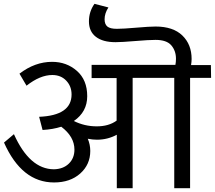

<svg xmlns="http://www.w3.org/2000/svg" viewBox="-20 -988 1126 1006"><path d="M1085 -647 1086 -580H976V-2H893V-580H675V-2H592V-282Q544 -256 488 -256Q465 -256 440 -261Q453 -230 453 -197Q453 -126 400.5 -79Q348 -32 263 -32Q94 -32 1 -241L53 -285Q135 -102 262 -101Q311 -102 340.5 -130.5Q370 -159 370 -204Q370 -272 301 -324Q257 -310 203 -307L185 -376Q355 -383 355 -493Q355 -536 327 -565.5Q299 -595 254 -595Q190 -595 119 -539L82 -602Q163 -664 253 -664Q329 -664 383 -616.5Q437 -569 437 -484Q437 -402 367 -354Q423 -326 487 -326Q550 -326 591 -356V-579H460V-648H899Q902 -663 902 -680Q902 -722 877.5 -750.5Q853 -779 795 -779Q760 -779 688.5 -773Q617 -767 585 -767Q519 -767 482.5 -795Q446 -823 446 -876Q446 -927 475 -968L548 -949Q528 -918 528 -887Q528 -861 542.5 -849Q557 -837 592 -837Q625 -837 694 -843Q763 -849 795 -849Q887 -849 935.5 -802Q984 -755 984 -679Q984 -664 981 -647Z"/></svg>

Font: Martel Sans
Style: Regular
Weight: 400
Designer: Dan Reynolds and Mathieu Réguer
Foundry: Dan Reynolds and Mathieu Réguer
Version: Version 1.001;PS 001.001;hotconv 1.0.70;makeotf.lib2.5.58329